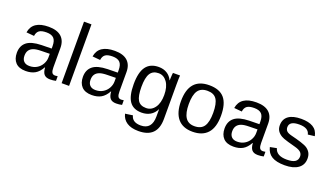

<svg xmlns="http://www.w3.org/2000/svg" viewBox="-79 -1322 3662 2125"><g transform="rotate(20 1751.5 -259.0)"><path d="M202.1 9.8Q122.6 9.8 82.5 -32.2Q42.5 -74.2 42.5 -147.5Q42.5 -229.5 96.4 -273.4Q150.4 -317.4 270.5 -320.3L389.2 -322.3V-351.1Q389.2 -415.5 361.8 -443.4Q334.5 -471.2 275.9 -471.2Q216.8 -471.2 189.9 -451.2Q163.1 -431.2 157.7 -387.2L65.9 -395.5Q88.4 -538.1 277.8 -538.1Q377.4 -538.1 427.7 -492.4Q478 -446.8 478 -360.4V-132.8Q478 -93.8 488.3 -74Q498.5 -54.2 527.3 -54.2Q541 -54.2 556.2 -57.6V-2.9Q524.4 4.9 488.3 4.9Q439.5 4.9 417.2 -20.8Q395 -46.4 392.1 -101.1H389.2Q355.5 -40.5 310.8 -15.4Q266.1 9.8 202.1 9.8ZM389.2 -260.7 293 -258.8Q231.4 -258.3 199.2 -246.1Q167 -234.4 149.9 -210Q132.8 -185.5 132.8 -146Q132.8 -103 156 -79.6Q179.2 -56.2 222.2 -56.2Q271 -56.2 308.1 -78.1Q345.7 -100.1 367.4 -138.4Q389.2 -176.8 389.2 -217.3Z M711.4 -724.6V0H623.5V-724.6Z M980.5 9.8Q900.9 9.8 860.8 -32.2Q820.8 -74.2 820.8 -147.5Q820.8 -229.5 874.8 -273.4Q928.7 -317.4 1048.8 -320.3L1167.5 -322.3V-351.1Q1167.5 -415.5 1140.1 -443.4Q1112.8 -471.2 1054.2 -471.2Q995.1 -471.2 968.3 -451.2Q941.4 -431.2 936 -387.2L844.2 -395.5Q866.7 -538.1 1056.2 -538.1Q1155.8 -538.1 1206.1 -492.4Q1256.3 -446.8 1256.3 -360.4V-132.8Q1256.3 -93.8 1266.6 -74Q1276.9 -54.2 1305.7 -54.2Q1319.3 -54.2 1334.5 -57.6V-2.9Q1302.7 4.9 1266.6 4.9Q1217.8 4.9 1195.6 -20.8Q1173.3 -46.4 1170.4 -101.1H1167.5Q1133.8 -40.5 1089.1 -15.4Q1044.4 9.8 980.5 9.8ZM1167.5 -260.7 1071.3 -258.8Q1009.8 -258.3 977.5 -246.1Q945.3 -234.4 928.2 -210Q911.1 -185.5 911.1 -146Q911.1 -103 934.3 -79.6Q957.5 -56.2 1000.5 -56.2Q1049.3 -56.2 1086.4 -78.1Q1124 -100.1 1145.8 -138.4Q1167.5 -176.8 1167.5 -217.3Z M1602.1 207.5Q1515.6 207.5 1464.4 173.6Q1413.1 139.6 1398.4 77.1L1486.8 64.5Q1504.9 140.6 1604.5 140.6Q1735.8 140.6 1735.8 -13.2V-98.1H1734.9Q1710 -47.4 1666.5 -21.7Q1623 3.9 1564.9 3.9Q1467.8 3.9 1422.1 -60.5Q1376.5 -125 1376.5 -263.2Q1376.5 -403.3 1425.5 -470Q1474.6 -536.6 1574.7 -536.6Q1630.9 -536.6 1672.1 -511Q1713.4 -485.4 1735.8 -438H1736.8Q1736.8 -447.8 1737.8 -468.5Q1738.8 -489.3 1740.2 -507.8Q1741.7 -526.4 1742.7 -528.3H1826.2Q1823.2 -502 1823.2 -418.9V-15.1Q1823.2 207.5 1602.1 207.5ZM1735.8 -264.2Q1735.8 -360.4 1696.5 -415.8Q1657.2 -471.2 1596.2 -471.2Q1528.8 -471.2 1498 -422.4Q1467.3 -373.5 1467.3 -264.2Q1467.3 -155.8 1496.1 -108.4Q1524.9 -61 1594.7 -61Q1657.2 -61 1696.5 -115.5Q1735.8 -169.9 1735.8 -264.2Z M2404.8 -264.6Q2404.8 -126 2343.8 -58.1Q2282.7 9.8 2166.5 9.8Q2050.8 9.8 1991.7 -60.8Q1932.6 -131.3 1932.6 -264.6Q1932.6 -538.1 2169.4 -538.1Q2290.5 -538.1 2347.7 -471.4Q2404.8 -404.8 2404.8 -264.6ZM2312.5 -264.6Q2312.5 -374 2280 -423.6Q2247.6 -473.1 2170.9 -473.1Q2093.8 -473.1 2059.3 -422.6Q2024.9 -372.1 2024.9 -264.6Q2024.9 -160.2 2058.8 -107.7Q2092.8 -55.2 2165.5 -55.2Q2244.6 -55.2 2278.6 -106Q2312.5 -156.7 2312.5 -264.6Z M2648.9 9.8Q2569.3 9.8 2529.3 -32.2Q2489.3 -74.2 2489.3 -147.5Q2489.3 -229.5 2543.2 -273.4Q2597.2 -317.4 2717.3 -320.3L2835.9 -322.3V-351.1Q2835.9 -415.5 2808.6 -443.4Q2781.2 -471.2 2722.7 -471.2Q2663.6 -471.2 2636.7 -451.2Q2609.9 -431.2 2604.5 -387.2L2512.7 -395.5Q2535.2 -538.1 2724.6 -538.1Q2824.2 -538.1 2874.5 -492.4Q2924.8 -446.8 2924.8 -360.4V-132.8Q2924.8 -93.8 2935.1 -74Q2945.3 -54.2 2974.1 -54.2Q2987.8 -54.2 3002.9 -57.6V-2.9Q2971.2 4.9 2935.1 4.9Q2886.2 4.9 2864 -20.8Q2841.8 -46.4 2838.9 -101.1H2835.9Q2802.2 -40.5 2757.6 -15.4Q2712.9 9.8 2648.9 9.8ZM2835.9 -260.7 2739.7 -258.8Q2678.2 -258.3 2646 -246.1Q2613.8 -234.4 2596.7 -210Q2579.6 -185.5 2579.6 -146Q2579.6 -103 2602.8 -79.6Q2626 -56.2 2668.9 -56.2Q2717.8 -56.2 2754.9 -78.1Q2792.5 -100.1 2814.2 -138.4Q2835.9 -176.8 2835.9 -217.3Z M3466.8 -146Q3466.8 -71.3 3410.4 -30.8Q3354 9.8 3252.4 9.8Q3153.8 9.8 3100.3 -22.7Q3046.9 -55.2 3030.8 -124L3108.4 -139.2Q3130.4 -57.1 3252.4 -57.1Q3319.3 -57.1 3350.3 -77.6Q3381.3 -98.1 3381.3 -139.2Q3381.3 -170.4 3359.9 -189.9Q3338.4 -209.5 3290.5 -222.2Q3233.9 -237.3 3200.4 -247.1Q3167 -256.8 3148.9 -263.9Q3130.9 -271 3120.1 -277.3Q3087.9 -295.9 3069.8 -322.8Q3051.8 -349.6 3051.8 -388.7Q3051.8 -460.9 3103.3 -498.8Q3154.8 -536.6 3253.4 -536.6Q3340.8 -536.6 3392.3 -505.9Q3443.8 -475.1 3457.5 -407.2L3378.4 -397.5Q3363.3 -470.2 3253.4 -470.2Q3137.2 -470.2 3137.2 -397.5Q3137.2 -370.6 3153.3 -353.3Q3169.4 -335.9 3214.8 -324.7Q3275.9 -310.1 3331.1 -292.7Q3386.2 -275.4 3410.2 -258.3Q3438 -238.3 3452.4 -211.2Q3466.8 -184.1 3466.8 -146Z"/></g></svg>

Font: Arimo Nerd Font
Style: Regular
Weight: 400
Designer: Steve Matteson
Foundry: Monotype Imaging Inc.
Version: Version 1.33;Nerd Fonts 3.2.1